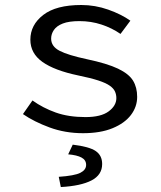

<svg xmlns="http://www.w3.org/2000/svg" viewBox="-20 -518 640 764"><path d="M310.2 12Q239.3 12 177.4 -10.8Q115.5 -33.6 71.3 -64L109.2 -118.2Q151.1 -88.3 201.9 -70.2Q252.7 -52.1 320.3 -52.1Q381.8 -52.1 412.4 -74.8Q443 -97.5 443 -127.6Q443 -141.6 437.5 -153.9Q432 -166.3 416.6 -177.1Q401.3 -187.9 371.1 -197.8Q341 -207.6 291.3 -217.8Q196.5 -237.6 148.6 -271.8Q100.8 -305.9 100.8 -360.1Q100.8 -418.9 152 -458.5Q203.2 -498.1 303.4 -498.1Q358.6 -498.1 410.6 -479.7Q462.6 -461.3 498.8 -435.7L459.5 -383Q425.5 -406.6 383.8 -420.3Q342.2 -434 296.2 -434Q254.3 -434 229.8 -424.4Q205.4 -414.8 194.5 -398.8Q183.5 -382.8 183.5 -364.3Q183.5 -333.2 217.3 -315.8Q251 -298.4 325.5 -282.5Q406.1 -265.5 449.6 -244.8Q493 -224 509.4 -197.1Q525.8 -170.1 525.8 -132.5Q525.8 -93.1 500.9 -60.3Q476 -27.6 427.8 -7.8Q379.7 12 310.2 12ZM222 226.3 213.8 185.6Q276.5 181.3 299.6 169.7Q322.7 158 322.7 138.2Q322.7 118.6 304.4 108.9Q286.2 99.1 251.3 96.1L269.4 57.6Q335.2 65.5 360.8 83Q386.5 100.5 386.5 134.7Q386.5 178 344 200Q301.4 222 222 226.3Z"/></svg>

Font: Source Code Pro ExtraLight
Style: Regular
Weight: 200
Monospace: yes
Designer: Paul D. Hunt, Teo Tuominen
Foundry: Adobe
Version: Version 1.026;hotconv 1.1.0;makeotfexe 2.6.0